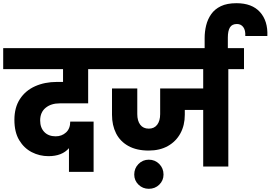

<svg xmlns="http://www.w3.org/2000/svg" viewBox="-37 -1041 1691 1200"><path d="M394 33V-115Q351 -65 266 -65Q210 -65 161.5 -90Q113 -115 83 -165Q53 -215 53 -292Q53 -369 87.5 -422Q122 -475 182.5 -502Q243 -529 319 -529H357V-609H-17V-740H629L628 -609H514V-395H336Q282 -395 248 -367Q214 -339 214 -288Q214 -243 240 -216Q266 -189 311 -189Q349 -189 375.5 -213Q402 -237 402 -281H548V33Z M892 -100Q817 -100 765.5 -128.5Q714 -157 688.5 -207.5Q663 -258 663 -324V-488H821V-328Q821 -286 839.5 -261.5Q858 -237 893 -237Q927 -237 945.5 -261.5Q964 -286 964 -328V-488H1233V-609H594V-740H1488V-609H1390V0H1233V-354H1118V-324Q1118 -258 1090.5 -207.5Q1063 -157 1012.5 -128.5Q962 -100 892 -100ZM893 139Q855 139 828.5 113Q802 87 802 50Q802 11 828.5 -16Q855 -43 893 -43Q932 -43 958.5 -16Q985 11 985 50Q985 87 958.5 113Q932 139 893 139Z M1242 -715V-804Q1242 -844 1251.5 -882.5Q1261 -921 1283 -952.5Q1305 -984 1343.5 -1002.5Q1382 -1021 1441 -1021Q1538 -1021 1588 -965.5Q1638 -910 1634 -816H1496Q1498 -852 1483.5 -871.5Q1469 -891 1444 -891Q1413 -891 1400 -869.5Q1387 -848 1387 -806V-715Z"/></svg>

Font: Poppins
Style: Bold
Weight: 700
Designer: Ninad Kale (Devanagari), Jonny Pinhorn (Latin)
Version: Version 5.002